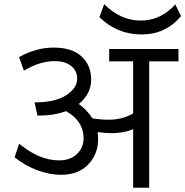

<svg xmlns="http://www.w3.org/2000/svg" viewBox="-20 -875 864 895"><path d="M443.4 -794.7 465.6 -855.4Q542.5 -779.1 635.7 -779.1Q729 -779.1 797.3 -854.4L823.6 -799.8Q752.8 -714.4 639.8 -714.4Q526.8 -714.4 443.4 -794.7ZM600.6 0V-272.5Q557.1 -254.3 500 -254.3Q471.7 -254.3 434.8 -259.4Q437.3 -241.7 437.3 -226Q437.3 -155.7 390.8 -107.9Q344.3 -60.2 264.9 -60.2Q210.8 -60.2 154.7 -81.1Q98.6 -102.1 48 -141.6L69.3 -205.3Q162.8 -127.4 255.3 -127.4Q307.9 -127.4 338.7 -157Q369.6 -186.6 369.6 -231Q369.6 -310.9 287.7 -356.9Q232.6 -336.2 160.3 -336.2H154.7L141.1 -397.9H144.6Q237.1 -397.9 288.4 -431Q339.7 -464.1 339.7 -508.6Q339.7 -545 311.9 -567.5Q284.1 -590 234.1 -590Q164.8 -590 91.5 -545.5L68.8 -608.7Q147.1 -653.2 231 -653.2Q315 -653.2 360 -612Q405 -570.8 405 -504Q405 -437.3 347.3 -390.3Q387.8 -360.5 410.5 -323.6Q447.9 -317 486.9 -317Q550.6 -317 600.6 -346.3V-589H488.9V-646.6H811.9V-589H675.4V0Z"/></svg>

Font: Khula
Style: Regular
Weight: 400
Designer: Erin McLaughlin, Steve Matteson
Version: Version 1.000;PS 1.0;hotconv 1.0.72;makeotf.lib2.5.5900; ttf